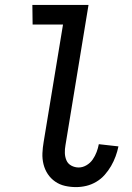

<svg xmlns="http://www.w3.org/2000/svg" viewBox="-20 -755 540 783"><path d="M290 8Q267 8 245 3Q223 -2 205 -14.5Q187 -27 175 -45Q163 -63 157.5 -85Q152 -107 153 -130Q154 -153 158 -176L237 -655H113L112 -735H341L247 -163Q244 -147 244.5 -131Q245 -115 251 -101Q257 -87 271 -79.5Q285 -72 301 -72Q317 -72 332.5 -81Q348 -90 358 -104.5Q368 -119 374 -135Q380 -151 383 -167L463 -158Q459 -138 451.5 -117.5Q444 -97 433 -78Q422 -59 407 -42Q392 -25 372.5 -13.5Q353 -2 332 3Q311 8 290 8Z"/></svg>

Font: Iosevka Medium
Style: Italic
Weight: 500
Italic angle: -9°
Monospace: yes
Designer: Belleve Invis
Foundry: Belleve Invis
Version: Version 32.5.0; ttfautohint (v1.8.4)